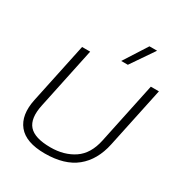

<svg xmlns="http://www.w3.org/2000/svg" viewBox="-196 -984 1065 1132"><g transform="rotate(30 336.5 -418.0)"><path d="M391 -688 492 -846H544L436 -688ZM273 10Q144 10 91.5 -54.5Q39 -119 63 -233L150 -644H205L117 -227Q96 -129 136 -83.5Q176 -38 284 -38Q377 -38 443 -82.5Q509 -127 530 -227L618 -644H673L586 -233Q561 -115 484 -52.5Q407 10 273 10Z"/></g></svg>

Font: Kanit ExtraLight
Style: Italic
Weight: 275
Italic angle: -12°
Designer: Katatrad Team
Foundry: CadsonDemak
Version: Version 2.000; ttfautohint (v1.8.3)